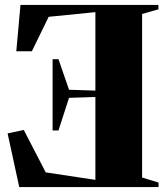

<svg xmlns="http://www.w3.org/2000/svg" viewBox="-20 -763 676 783"><path d="M559.5 -39 626.5 -18.5V0H58.5L11 -219L77 -233L166.5 -60L369 -29.5V-367.5L261.5 -364L218.5 -231H194.5V-521.5H218.5L261.5 -397L369 -393.5V-713.5L178.5 -694.5L110 -554H46.5L63.5 -743H626V-725L559.5 -706Z"/></svg>

Font: Merriweather 144pt Black
Style: Regular
Weight: 900
Version: Version 2.100